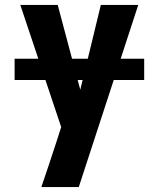

<svg xmlns="http://www.w3.org/2000/svg" viewBox="-20 -540 640 775"><path d="M147 215Q163 168 178.5 121.5Q194 75 209 29L227 -27L62 -520H213L304 -178L387 -520H538L298 215ZM39 -217V-303H562V-217Z"/></svg>

Font: Iosevka Aile Heavy
Style: Regular
Weight: 900
Designer: Belleve Invis
Foundry: Belleve Invis
Version: Version 31.1.0; ttfautohint (v1.8.4)